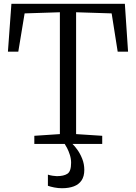

<svg xmlns="http://www.w3.org/2000/svg" viewBox="-20 -763 721 1018"><path d="M297.5 -52V-698L110.5 -692L77 -489H22L40.5 -743H642L659 -489H604L572 -692L383.5 -698V-52L522 -43V0H162V-43ZM308.5 235Q288.5 235 268 231Q247.5 227 234 222V163Q244.5 166.5 259 168.8Q273.5 171 281 171Q318 171 337.5 158.2Q357 145.5 357 100Q357 79 350.5 58.5Q344 38 335.8 22.2Q327.5 6.5 323 0L346 -6L364 0Q374.5 9.5 389.5 30Q404.5 50.5 415.8 78.5Q427 106.5 427 138Q427 172 412.5 193.5Q398 215 371.5 225Q345 235 308.5 235Z"/></svg>

Font: Merriweather 7pt Light
Style: Regular
Weight: 300
Designer: Eben Sorkin
Foundry: Eben Sorkin
Version: Version 2.200;gftools[0.9.31]